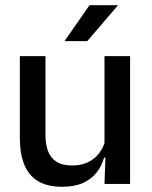

<svg xmlns="http://www.w3.org/2000/svg" viewBox="-20 -704 580 735"><path d="M154 -489V-187Q154 -152 163.8 -125.8Q173.5 -99.5 196 -85Q218.5 -70.5 256.5 -70.5Q292.5 -70.5 318.2 -83.5Q344 -96.5 360.5 -118.8Q377 -141 383.5 -168.5L399.5 -100.5H378.5Q370 -70 350.5 -44.5Q331 -19 298.5 -4Q266 11 218 11Q161 11 125.2 -10.8Q89.5 -32.5 72.8 -74.2Q56 -116 56 -176V-489ZM478 -489V0H380L384 -114.5L380 -120.5V-489ZM322.5 -684H430.5V-682.5L314 -546.5H228V-548Z"/></svg>

Font: Anek Gurmukhi Medium Medium
Style: Regular
Weight: 500
Version: Version 1.003